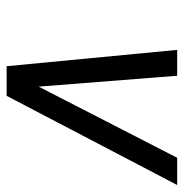

<svg xmlns="http://www.w3.org/2000/svg" viewBox="-8 -532 541 564"><g transform="rotate(90 262.0 -250.5)"><path d="M127 -501 175 0H262L524 -501H444L235 -94L203 -501Z"/></g></svg>

Font: Advent Pro Medium
Style: Italic
Weight: 500
Italic angle: -12°
Version: Version 3.000